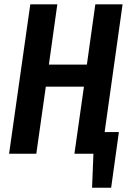

<svg xmlns="http://www.w3.org/2000/svg" viewBox="-20 -711 600 888"><path d="M546.9 -690.9 463.9 -100.1H529.8L494.1 157.2H405.8L412.1 0H324.2L368.2 -310.1H191.9L147.9 0H22L120.1 -690.9H245.1L206.1 -412.1H381.8L420.9 -690.9Z"/></svg>

Font: Fira Sans Compressed Medium
Style: Italic
Weight: 500
Width: 3
Italic angle: -8°
Designer: Carrois Corporate & Edenspiekermann AG
Foundry: Carrois Corporate GbR & Edenspiekermann AG
Version: Version 4.203;PS 004.203;hotconv 1.0.88;makeotf.lib2.5.64775